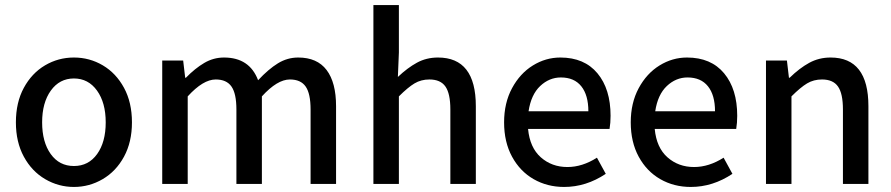

<svg xmlns="http://www.w3.org/2000/svg" viewBox="-20 -729 3533 761"><path d="M43 -244Q43 -323 74.5 -381Q106 -439 158.5 -470Q211 -501 273 -501Q335 -501 387.5 -470Q440 -439 471.5 -381Q503 -323 503 -244Q503 -166 471.5 -108Q440 -50 387 -19Q334 12 273 12Q212 12 159 -19Q106 -50 74.5 -108Q43 -166 43 -244ZM399 -244Q399 -322 364.5 -370Q330 -418 273 -418Q216 -418 181.5 -370Q147 -322 147 -244Q147 -166 181 -118.5Q215 -71 273 -71Q331 -71 365 -118.5Q399 -166 399 -244Z M623 -489H706L714 -421H717Q753 -458 789.5 -479.5Q826 -501 868 -501Q969 -501 1003 -411Q1044 -455 1081.5 -478Q1119 -501 1162 -501Q1237 -501 1274.5 -451.5Q1312 -402 1312 -308V0H1211V-295Q1211 -358 1191.5 -386Q1172 -414 1129 -414Q1079 -414 1018 -347V0H917V-295Q917 -358 897.5 -386Q878 -414 835 -414Q785 -414 724 -347V0H623Z M1460 -709H1561V-521L1557 -424Q1595 -460 1632.5 -480.5Q1670 -501 1716 -501Q1866 -501 1866 -308V0H1765V-295Q1765 -358 1745.5 -386Q1726 -414 1682 -414Q1649 -414 1623 -398.5Q1597 -383 1561 -347V0H1460Z M2396 -218H2073Q2080 -144 2123.5 -105.5Q2167 -67 2229 -67Q2288 -67 2346 -104L2381 -40Q2303 12 2216 12Q2149 12 2095 -19Q2041 -50 2009.5 -108Q1978 -166 1978 -244Q1978 -321 2009.5 -379.5Q2041 -438 2092 -469.5Q2143 -501 2201 -501Q2296 -501 2348 -438.5Q2400 -376 2400 -270Q2400 -242 2396 -218ZM2312 -288Q2312 -352 2284 -387Q2256 -422 2203 -422Q2157 -422 2121 -388Q2085 -354 2075 -288Z M2898 -218H2575Q2582 -144 2625.5 -105.5Q2669 -67 2731 -67Q2790 -67 2848 -104L2883 -40Q2805 12 2718 12Q2651 12 2597 -19Q2543 -50 2511.5 -108Q2480 -166 2480 -244Q2480 -321 2511.5 -379.5Q2543 -438 2594 -469.5Q2645 -501 2703 -501Q2798 -501 2850 -438.5Q2902 -376 2902 -270Q2902 -242 2898 -218ZM2814 -288Q2814 -352 2786 -387Q2758 -422 2705 -422Q2659 -422 2623 -388Q2587 -354 2577 -288Z M3016 -489H3099L3107 -421H3110Q3149 -459 3187.5 -480Q3226 -501 3272 -501Q3422 -501 3422 -308V0H3321V-295Q3321 -358 3301.5 -386Q3282 -414 3238 -414Q3205 -414 3179 -398.5Q3153 -383 3117 -347V0H3016Z"/></svg>

Font: Assistant SemiBold
Style: Regular
Weight: 600
Designer: Hebrew By Ben Nathan, Latin by Paul Hunt
Version: Version 2.001; ttfautohint (v1.6)